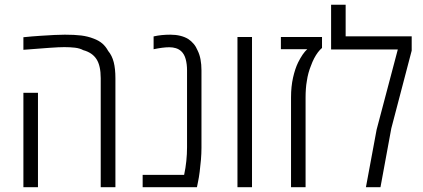

<svg xmlns="http://www.w3.org/2000/svg" viewBox="-20 -785 1774 805"><path d="M402.3 0V-457Q402.3 -509.8 384.5 -537.1Q366.7 -564.5 329.1 -574.7Q314.9 -582.5 294.7 -585Q274.4 -587.4 249.5 -587.4Q228.5 -587.4 187.3 -584.5Q146 -581.5 78.1 -576.2V-628.9Q96.2 -630.9 113.8 -632.3Q131.3 -633.8 147.9 -634.8Q182.6 -637.2 208.5 -638.4Q234.4 -639.6 252 -639.6Q292.5 -639.6 320.3 -636.2Q348.1 -632.8 373 -623Q394 -615.2 408.7 -602.8Q423.3 -590.3 433.6 -571.3Q449.7 -552.2 456.8 -524.4Q463.9 -496.6 463.9 -457V0ZM78.1 0V-396H139.2V0Z M578.1 0V-51.8H752Q758.3 -81.1 761.2 -109.9Q764.2 -138.7 764.2 -167.5V-490.2Q764.2 -516.1 758.5 -537.1Q752.9 -558.1 739.7 -570.3Q730 -579.1 717.3 -583Q704.6 -586.9 689.9 -586.9Q675.8 -586.9 659.2 -584.7Q642.6 -582.5 624 -578.6V-632.3Q641.1 -636.2 658.4 -637.9Q675.8 -639.6 694.3 -639.6Q716.8 -639.6 735.6 -635Q754.4 -630.4 769 -621.6Q781.7 -613.3 792 -601.1Q802.2 -588.9 808.6 -573.2Q816.9 -556.6 820.8 -535.6Q824.7 -514.6 824.7 -490.2V-164.6Q824.7 -141.6 822.5 -115Q820.3 -88.4 817.1 -64.2Q814 -40 810.5 -23.9L805.7 0Z M975.6 0V-629.9H1036.6V0Z M1200.2 0V-376.5Q1200.2 -421.9 1208.7 -459.7Q1217.3 -497.6 1230 -523.4Q1239.3 -542 1249 -556.2Q1258.8 -570.3 1268.1 -578.6H1157.7V-629.9H1330.1V-584Q1321.3 -576.7 1313 -565.7Q1304.7 -554.7 1297.1 -540.3Q1289.6 -525.9 1283.7 -509.3Q1277.8 -495.1 1273.4 -479Q1269 -462.9 1266.6 -445.8Q1263.7 -430.2 1262.5 -412.6Q1261.2 -395 1261.2 -376.5V0Z M1514.2 0 1559.1 -241.7 1647.9 -577.6H1368.2V-765.1H1429.2V-632.8H1706.1V-572.8L1620.6 -246.6L1575.2 0Z"/></svg>

Font: Open Sans SemiCondensed Light
Style: Regular
Weight: 300
Width: 4
Designer: Monotype Design Team
Foundry: Monotype Imaging Inc.
Version: Version 3.000